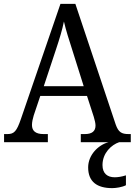

<svg xmlns="http://www.w3.org/2000/svg" viewBox="-20 -734 695 991"><path d="M1 0H227V-42H205C164 -42 145 -58 145 -89C145 -103 149 -122 154 -138L188 -239H429L464 -131C469 -114 473 -98 473 -86C473 -57 455 -42 418 -42H397V0H540C487 14 435 66 435 130C435 205 482 237 559 237C579 237 611 232 630 222V171C608 178 589 181 572 181C535 181 509 162 509 118C509 55 556 13 595 0H655V-42H644C607 -42 591 -52 577 -92L369 -714H292L88 -120C66 -56 53 -42 18 -42H1ZM206 -289 269 -479C288 -536 301 -579 310 -623C320 -579 336 -529 355 -470L412 -289Z"/></svg>

Font: Noto Serif Devanagari SemiCondensed
Style: Regular
Weight: 400
Width: 4
Designer: Universal Thirst, Indian Type Foundry and the Monotype Design Team
Foundry: Monotype Imaging Inc.
Version: Version 2.004